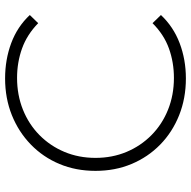

<svg xmlns="http://www.w3.org/2000/svg" viewBox="-18 -727 750 754"><g transform="rotate(-90 357.0 -350.0)"><path d="M426 5Q348 5 281.5 -21.5Q215 -48 166 -96Q117 -144 90 -208.5Q63 -273 63 -350Q63 -427 90 -491.5Q117 -556 166.5 -604Q216 -652 282 -678.5Q348 -705 426 -705Q500 -705 564.5 -681Q629 -657 675 -608L643 -575Q598 -619 543.5 -638.5Q489 -658 428 -658Q361 -658 303.5 -635Q246 -612 203.5 -570Q161 -528 137.5 -472Q114 -416 114 -350Q114 -284 137.5 -228Q161 -172 203.5 -130Q246 -88 303.5 -65Q361 -42 428 -42Q489 -42 543.5 -61.5Q598 -81 643 -126L675 -93Q629 -44 564.5 -19.5Q500 5 426 5Z"/></g></svg>

Font: MOST Montserrat Light
Style: Regular
Weight: 300
Designer: Julieta Ulanovsky
Foundry: Julieta Ulanovsky
Version: Version 8.000;March 11, 2024;FontCreator 15.0.0.2926 64-bit